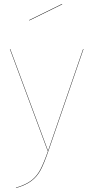

<svg xmlns="http://www.w3.org/2000/svg" viewBox="-20 -766 474 975"><path d="M32 -517 224 0H222L30 -517ZM404 -517 226 0Q204 64 186.5 97Q169 130 140.5 152Q112 174 61 189V187Q111 172 139 150.5Q167 129 184.5 96Q202 63 224 0L402 -517ZM296 -744 129 -662 128 -664 295 -746Z"/></svg>

Font: FiraGO Two
Style: Regular
Weight: 100
Designer: bBox Type
Foundry: bBox Type GmbH
Version: Version 1.001